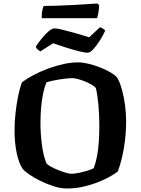

<svg xmlns="http://www.w3.org/2000/svg" viewBox="-20 -1076 803 1096"><path d="M363 0Q326 0 286 -13Q246 -26 209.5 -44Q173 -62 146.5 -80.5Q120 -99 110 -111Q87 -145 75 -204Q63 -263 63 -328Q63 -382 69 -434.5Q75 -487 84.5 -532Q94 -577 105 -606Q133 -627 171.5 -647.5Q210 -668 254.5 -684.5Q299 -701 343 -710.5Q387 -720 425 -720Q452 -720 485.5 -712Q519 -704 552 -691Q585 -678 610.5 -663Q636 -648 649 -633Q665 -605 676.5 -563Q688 -521 694 -474Q700 -427 700 -381Q700 -329 694 -278Q688 -227 677.5 -181.5Q667 -136 653 -98Q626 -76 578.5 -53Q531 -30 474.5 -15Q418 0 363 0ZM387 -84Q404 -84 429 -89Q454 -94 478.5 -101.5Q503 -109 515 -116Q526 -144 533.5 -182.5Q541 -221 544 -266.5Q547 -312 547 -358Q547 -423 541.5 -480.5Q536 -538 527 -574Q521 -582 504 -592Q487 -602 466.5 -610.5Q446 -619 426 -624.5Q406 -630 392 -630Q375 -630 347 -626.5Q319 -623 291.5 -617.5Q264 -612 245 -606Q234 -580 226.5 -544Q219 -508 215 -465Q211 -422 211 -375Q211 -311 219.5 -248Q228 -185 245 -144Q252 -135 271 -124.5Q290 -114 312.5 -105Q335 -96 356 -90Q377 -84 387 -84ZM480 -775Q465 -775 431 -783.5Q397 -792 357 -804.5Q317 -817 283 -829L211 -783Q205 -785 196.5 -792Q188 -799 184 -809Q198 -831 217.5 -855.5Q237 -880 257 -897Q277 -914 291 -914Q306 -914 340 -905.5Q374 -897 415 -885.5Q456 -874 489 -863L551 -921Q559 -918 566.5 -913.5Q574 -909 581 -902Q569 -875 550.5 -845.5Q532 -816 513 -795.5Q494 -775 480 -775ZM218 -972Q218 -1001 222 -1019.5Q226 -1038 230 -1042Q263 -1042 307.5 -1043.5Q352 -1045 398 -1047.5Q444 -1050 481 -1052.5Q518 -1055 535 -1056L546 -1047Q545 -1021 541 -1000.5Q537 -980 534 -972Z"/></svg>

Font: Texturina Medium 12pt
Style: Bold
Weight: 700
Version: Version 1.002